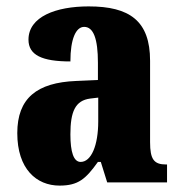

<svg xmlns="http://www.w3.org/2000/svg" viewBox="-20 -570 563 600"><path d="M166 10C225 10 248 -11 286 -64H295L315 0H502V-56H499C461 -56 449 -72 449 -126V-380C449 -505 385 -550 257 -550C155 -550 69 -518 69 -446C69 -398 111 -378 200 -378C200 -448 217 -486 243 -486C272 -486 286 -449 286 -374V-320L218 -317C95 -312 34 -263 34 -154C34 -42 94 10 166 10ZM232 -64C210 -64 200 -95 200 -150C200 -221 215 -256 262 -262L287 -265V-191C287 -115 265 -64 232 -64Z"/></svg>

Font: Noto Serif Myanmar ExtraCondensed Black
Style: Regular
Weight: 900
Width: 2
Designer: Ben Mitchell and the Monotype Design Team
Foundry: Monotype Imaging Inc.
Version: Version 2.106